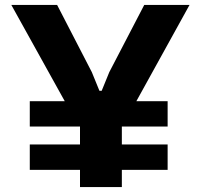

<svg xmlns="http://www.w3.org/2000/svg" viewBox="-20 -760 814 780"><path d="M101 -349H243L26 -740H212L353 -467L384 -391H393L424 -467L566 -740H750L534 -349H661V-246H475V-173H661V-70H475V0H305V-70H101V-173H305V-246H101Z"/></svg>

Font: Encode Sans Normal
Style: Bold
Weight: 700
Designer: Pablo Impallari, Andres Torresi
Foundry: Pablo Impallari, Andres Torresi
Version: Version 1.000; ttfautohint (v1.00) -l 8 -r 50 -G 200 -x 14 -